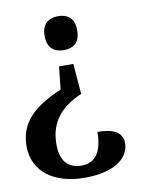

<svg xmlns="http://www.w3.org/2000/svg" viewBox="-100 -603 687 858"><g transform="rotate(-10 243.5 -174.0)"><path d="M222 -540C183 -540 148 -521 148 -463C148 -405 183 -386 222 -386C263 -386 296 -405 296 -463C296 -521 263 -540 222 -540ZM253 -318H188L177 -215C51 -161 -17 -99 -17 9C-17 124 77 192 216 192C355 192 419 136 419 70C419 20 376 0 306 0C306 82 279 136 210 136C146 136 116 93 116 25C116 -56 147 -130 264 -180Z"/></g></svg>

Font: Noto Serif Devanagari SemiBold
Style: Regular
Weight: 600
Designer: Universal Thirst, Indian Type Foundry and the Monotype Design Team
Foundry: Monotype Imaging Inc.
Version: Version 2.004